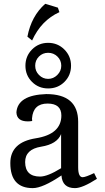

<svg xmlns="http://www.w3.org/2000/svg" viewBox="-20 -969 544 999"><path d="M188.5 -50.3Q227.5 -50.3 297.9 -93.8V-271.5Q277.3 -219.2 194.1 -205.8Q110.8 -192.4 110.8 -125.5Q111.3 -50.3 188.5 -50.3ZM370.1 9.8Q304.2 9.8 299.8 -56.2Q202.1 9.8 150.4 9.8Q33.7 9.8 33.7 -120.6Q33.7 -228.5 166.3 -249.5Q298.8 -270.5 299.3 -367.7Q299.3 -430.2 227.5 -430.2Q152.3 -430.2 146.5 -352.5Q146.5 -343.3 147.5 -339.4Q134.8 -337.4 125 -337.4Q66.9 -337.4 65.4 -384.8Q72.3 -474.6 220.7 -479.5Q386.7 -479.5 386.7 -335.4V-98.6Q386.7 -46.9 410.2 -46.9Q425.8 -47.4 469.7 -68.4L484.4 -38.6Q409.2 9.8 370.1 9.8ZM230.5 -508.8Q180.7 -508.8 146.5 -543Q112.3 -577.1 112.3 -627Q112.3 -676.8 146.5 -711.4Q180.7 -746.1 230.5 -746.1Q280.3 -746.1 314.9 -711.4Q349.6 -676.8 349.6 -627Q349.6 -577.1 315.4 -543Q281.2 -508.8 230.5 -508.8ZM230.5 -558.6Q257.8 -558.6 278.3 -579.1Q298.8 -599.6 298.8 -627Q298.8 -655.3 278.8 -674.8Q258.8 -694.3 230.5 -694.3Q202.1 -694.3 182.6 -674.8Q163.1 -655.3 163.1 -627Q163.1 -598.6 183.1 -578.6Q203.1 -558.6 230.5 -558.6ZM147 -758.3 122.6 -778.3Q143.1 -885.7 215.3 -949.2L281.2 -929.2L289.1 -905.8Q194.3 -862.8 147 -758.3Z"/></svg>

Font: Kelvinch
Style: Regular
Weight: 400
Designer: Paul James MIller
Foundry: High-Logic / Made with FontCreator
Version: Version 3.30 September 23, 2016